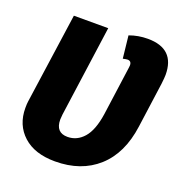

<svg xmlns="http://www.w3.org/2000/svg" viewBox="-132 -825 897 956"><g transform="rotate(20 317.0 -347.0)"><path d="M634 -574Q634 -560 630 -526L597 -287Q577 -139 489 -60Q401 19 263 19Q155 19 94.5 -36Q34 -91 34 -181Q34 -204 36 -216L104 -695H286L219 -213Q217 -193 217 -186Q217 -117 280 -117Q330 -117 365.5 -157.5Q401 -198 414 -286L450 -547L451 -558Q451 -581 430 -581Q424 -581 406 -577L393 -696Q439 -713 490 -713Q634 -713 634 -574Z"/></g></svg>

Font: Trujillo ExtraBold
Style: Italic
Weight: 800
Italic angle: -8°
Designer: Fira Sans original fonts by bBox Type GmbH, Carrois Corporate GbR, & Edenspiekermann AG / Changes by Cristiano Sobral
Foundry: Fira Sans original fonts by bBox Type GmbH, Carrois Corporate GbR, & Edenspiekermann AG / Changes by Cristiano Sobral
Version: Version 4.301;July 28, 2020;FontCreator 13.0.0.2655 64-bit